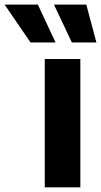

<svg xmlns="http://www.w3.org/2000/svg" viewBox="-130 -797 431 817"><path d="M60.5 0Q60.5 -136.7 60.5 -545.9Q98.6 -545.9 211.9 -545.9Q211.9 -409.2 211.9 0Q173.8 0 60.5 0ZM0 -616.2Q-27.3 -656.2 -110.4 -777.3Q-75.2 -777.3 31.2 -777.3Q49.8 -737.3 106.4 -616.2Q80.1 -616.2 0 -616.2ZM175.8 -616.2Q156.2 -656.2 99.6 -777.3Q133.8 -777.3 237.3 -777.3Q248 -737.3 280.3 -616.2Q253.9 -616.2 175.8 -616.2Z"/></svg>

Font: DeepSea
Style: Bold
Weight: 700
Designer: Stem
Version: Version 3.019;git-0a5106e0b